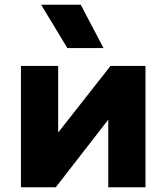

<svg xmlns="http://www.w3.org/2000/svg" viewBox="-20 -787 700 807"><path d="M68 0V-510H224.5V-230L444.5 -510H591.5V0H435V-284L214.5 0ZM263 -585 153 -767H319.5L415 -585Z"/></svg>

Font: Geologica Cursive
Style: Bold
Weight: 700
Designer: Sindre Bremnes, Frode Helland
Foundry: Monokrom Skriftforlag AS
Version: Version 1.010;gftools[0.9.28]